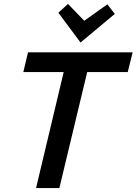

<svg xmlns="http://www.w3.org/2000/svg" viewBox="-20 -960 697 980"><path d="M164 0 305 -592H99L123 -693H657L632 -592H425L283 0ZM391 -743 278 -895 327 -940 410 -854 528 -938 566 -889Z"/></svg>

Font: Ubuntu Sans SemiBold
Style: Italic
Weight: 600
Italic angle: -13.5°
Designer: Dalton Maag Ltd
Foundry: Dalton Maag Ltd
Version: Version 1.006